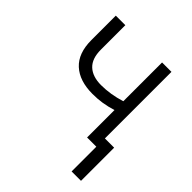

<svg xmlns="http://www.w3.org/2000/svg" viewBox="-195 -658 960 960"><g transform="rotate(45 285.0 -178.5)"><path d="M466.8 -59.6H532.2V174.8H465.8V0H400.4V-193.8Q366.2 -183.1 334 -178Q301.8 -172.9 265.6 -172.9Q173.3 -172.9 122.3 -219.7Q71.3 -266.6 71.3 -359.4V-532.2H138.7V-359.4Q138.7 -295.9 171.6 -265.1Q204.6 -234.4 264.6 -234.4Q331.5 -234.4 400.4 -256.3V-530.3H466.8Z"/></g></svg>

Font: Pretendard Std Light
Style: Regular
Weight: 300
Designer: Base glyphs from Inter by Rasmus Andersson; Hangeul glyphs from Noto Sans CJK(Source Han Sans) by Jang Soo-young and Kan
Foundry: Kil Hyung-jin
Version: Version 1.309